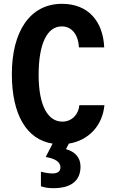

<svg xmlns="http://www.w3.org/2000/svg" viewBox="-20 -744 598 1004"><path d="M526 -194H395C391 -146 356 -108 306 -108C231 -108 182 -190 182 -353C182 -510 224 -606 303 -606C354 -606 389 -565 393 -496H525C519 -631 443 -724 304 -724C136 -724 42 -578 42 -357C42 -141 121 -14 255 7L219 77C270 85 296 104 296 131C296 152 282 163 254 163C234 163 214 159 194 154V230C213 237 234 240 259 240C356 240 401 198 401 127C401 78 370 48 325 36L340 7C444 -10 516 -87 526 -194Z"/></svg>

Font: Kathrein 77 Bold Condensed
Style: Regular
Weight: 700
Width: 3
Designer: Lazydogs Typefoundry, based on Open Sans by Ascender Corporation
Foundry: Lazydogs Typefoundry
Version: Version 1.003;PS 001.003;hotconv 1.0.88;makeotf.lib2.5.64775